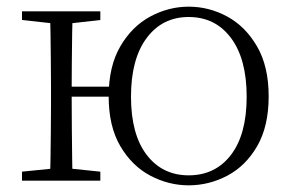

<svg xmlns="http://www.w3.org/2000/svg" viewBox="-20 -542 877 576"><path d="M46 0V-27L155 -38H175L281 -27V0ZM46 -482V-508H281V-482L175 -470H155ZM130 0Q131 -24 131.5 -64.5Q132 -105 132.5 -148.5Q133 -192 133 -226V-283Q133 -316 132.5 -359.5Q132 -403 131.5 -443.5Q131 -484 130 -508H198Q197 -484 196.5 -443.5Q196 -403 195.5 -358Q195 -313 195 -277V-256Q195 -207 195.5 -157Q196 -107 196.5 -65.5Q197 -24 198 0ZM163 -252V-282H347V-252ZM546 14Q486 14 431 -15Q376 -44 341 -103.5Q306 -163 306 -253Q306 -343 341 -403Q376 -463 431 -492.5Q486 -522 546 -522Q607 -522 661.5 -492.5Q716 -463 751 -403Q786 -343 786 -253Q786 -163 751.5 -103.5Q717 -44 662 -15Q607 14 546 14ZM546 -16Q626 -16 673 -77.5Q720 -139 720 -252Q720 -365 673 -428Q626 -491 546 -491Q467 -491 420 -428Q373 -365 373 -252Q373 -139 420 -77.5Q467 -16 546 -16Z"/></svg>

Font: Source Han Serif JP VF
Style: Regular
Weight: 250
Designer: Ryoko NISHIZUKA 西塚涼子 (kana & ideographs); Frank Grießhammer (Latin, Greek & Cyrillic); Wenlong ZHANG 张文龙 (bopomofo); San
Foundry: Adobe
Version: Version 2.001;hotconv 1.1.0;makeotfexe 2.6.0